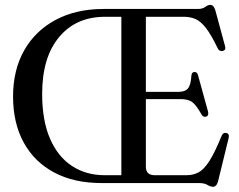

<svg xmlns="http://www.w3.org/2000/svg" viewBox="-20 -736 962 772"><path d="M397 -700H776.5Q794 -700 805.2 -708.2Q816.5 -716.5 825.5 -716.5Q839.5 -716.5 846 -694L885 -550Q889.5 -534 874.5 -531Q861 -528.5 854.5 -543.5Q829 -596.5 808 -623.5Q787 -650.5 766 -659.5Q745 -668.5 719.5 -668.5H566.5V-366.5H696Q724.5 -366.5 736 -380.8Q747.5 -395 749.5 -431.5Q751 -446 761 -446.5Q773 -447.5 776.5 -432.5L816.5 -287.5Q820.5 -270.5 808.5 -267Q797.5 -263.5 790 -276Q770.5 -311.5 754.2 -324.5Q738 -337.5 706.5 -337.5H566.5V-66Q566.5 -31.5 602 -31.5H730Q757 -31.5 778.8 -43.2Q800.5 -55 822 -88.8Q843.5 -122.5 871 -189.5Q876.5 -204 889.5 -201.5Q904 -198.5 899 -179.5L857 -8Q851 15 836.5 15Q826.5 15 814 7.5Q801.5 0 779.5 0H387.5Q277 0 197.2 -42.8Q117.5 -85.5 75 -163.5Q32.5 -241.5 32.5 -348Q32.5 -454.5 77.2 -533.5Q122 -612.5 204 -656.2Q286 -700 397 -700ZM149.5 -358.5Q149.5 -251.5 181 -178.8Q212.5 -106 269.2 -68.8Q326 -31.5 401 -31.5H468V-668.5H402Q286 -668.5 217.8 -587Q149.5 -505.5 149.5 -358.5Z"/></svg>

Font: Fraunces 144pt S050
Style: Regular
Weight: 400
Version: Version 1.000; ttfautohint (v1.8.3)